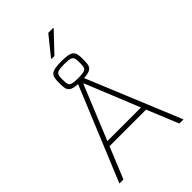

<svg xmlns="http://www.w3.org/2000/svg" viewBox="-297 -1160 1277 1277"><g transform="rotate(-45 341.5 -521.5)"><path d="M40 0 324 -688H359L643 0H604L513 -222H169L78 0ZM183 -256H499L344 -637H339ZM341 -661Q301 -661 278.5 -666Q256 -671 245.5 -681.5Q235 -692 232 -710Q229 -728 229 -754Q229 -780 232 -798Q235 -816 245.5 -827Q256 -838 278.5 -843Q301 -848 341 -848Q381 -848 404 -843Q427 -838 437.5 -827Q448 -816 451 -798Q454 -780 454 -754Q454 -728 451 -710Q448 -692 437.5 -681.5Q427 -671 404 -666Q381 -661 341 -661ZM341 -689Q381 -689 398 -694.5Q415 -700 418.5 -714.5Q422 -729 422 -754Q422 -780 418.5 -794.5Q415 -809 398 -815Q381 -821 341 -821Q302 -821 285 -815Q268 -809 264.5 -794.5Q261 -780 261 -754Q261 -729 264.5 -714.5Q268 -700 285 -694.5Q302 -689 341 -689ZM307 -905V-910L414 -1043H460V-1038L334 -905Z"/></g></svg>

Font: Saira Thin
Style: Regular
Weight: 100
Designer: Hector Gatti with collaboration of the Omnibus-Type team
Foundry: Omnibus-Type
Version: Version 1.101